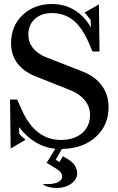

<svg xmlns="http://www.w3.org/2000/svg" viewBox="-20 -730 585 955"><path d="M196 189V185Q242 188 265.5 177.5Q289 167 289 148Q289 138 282.5 128.5Q276 119 260 109L212 80L255 10Q203 5 157.5 -22Q112 -49 75 -98L76 -64Q78 -61 90 -50Q102 -39 107 -35L33 9L30 -235H65L91 -178Q124 -106 172 -70Q220 -34 283 -34Q349 -34 388.5 -68Q428 -102 428 -159Q428 -199 401.5 -231.5Q375 -264 326 -283L155 -351Q96 -375 65.5 -416.5Q35 -458 35 -514Q35 -601 92.5 -655.5Q150 -710 240 -710Q301 -710 351 -679.5Q401 -649 432 -593L431 -630Q427 -636 415 -650.5Q403 -665 400 -667L472 -708L475 -474H440L422 -516Q389 -593 344.5 -629Q300 -665 237 -665Q185 -665 153 -635.5Q121 -606 121 -557Q121 -520 144 -491Q167 -462 210 -445L394 -373Q454 -349 487 -303.5Q520 -258 520 -198Q520 -106 456 -48.5Q392 9 288 11L257 65L276 76L293 47L300 51Q343 75 353.5 95Q364 115 364 131Q364 162 334.5 183.5Q305 205 260 205Q241 205 224 200.5Q207 196 196 189Z"/></svg>

Font: Redaction
Style: Regular
Weight: 400
Designer: Jeremy Mickel / Forest Young
Foundry: MCKL
Version: Version 2.001; Redaction